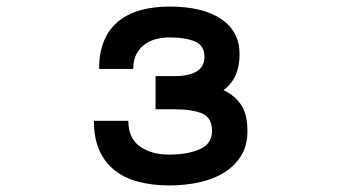

<svg xmlns="http://www.w3.org/2000/svg" viewBox="-20 -510 1040 585"><path d="M734 -110Q734 -68 715.5 -37Q697 -6 665 14.5Q633 35 589.5 45Q546 55 496 55Q445 55 402.5 44Q360 33 329.5 9Q299 -15 282.5 -52.5Q266 -90 266 -142H371Q371 -89 406 -64Q441 -39 495 -39Q552 -39 589 -55.5Q626 -72 626 -111Q626 -151 596.5 -164Q567 -177 510 -177H454V-278H510Q603 -278 603 -337Q603 -371 574 -383.5Q545 -396 497 -396Q476 -396 456 -391Q436 -386 420.5 -374.5Q405 -363 395.5 -345Q386 -327 386 -300H282Q282 -352 298 -388Q314 -424 342.5 -446.5Q371 -469 410 -479.5Q449 -490 496 -490Q598 -490 654 -452Q710 -414 710 -345Q710 -310 698.5 -282.5Q687 -255 661 -235Q696 -219 715 -190Q734 -161 734 -110Z"/></svg>

Font: NanumGothicCoding
Style: Bold
Weight: 700
Monospace: yes
Designer: Kwon Bruce; Nicolas Noh; Sung-woo Choi; Go-un Cha; Soo-hyun Park;
Foundry: NHN Corporation
Version: Version 2.000;PS 1;hotconv 1.0.49;makeotf.lib2.0.14853